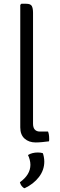

<svg xmlns="http://www.w3.org/2000/svg" viewBox="-20 -755 321 1023"><path d="M236 -54Q242 -39 242 -16Q242 -12.5 242 -8.8Q242 -5 241 -2Q227 0 206 2Q185 4 170 4Q134 4 111 -16.5Q88 -37 88 -76V-729L94 -735H119Q143 -735 149.5 -722.8Q156 -710.5 156 -687V-96Q156 -75 165.5 -64.5Q175 -54 193 -54ZM208 61Q211 67.5 213.5 80.8Q216 94 216 106Q216 151 187.5 188.2Q159 225.5 111 248Q102 245 95.2 235.8Q88.5 226.5 86 216Q142 176 142 123Q142 109.5 138.2 95.5Q134.5 81.5 129 71Q151 57.5 181.5 57.5Q197 57.5 208 61Z"/></svg>

Font: Signika Negative Light
Style: Regular
Weight: 300
Designer: Anna Giedry
Foundry: Anna Giedry
Version: Version 2.001